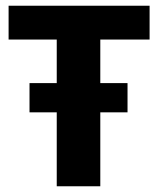

<svg xmlns="http://www.w3.org/2000/svg" viewBox="-20 -650 551 670"><path d="M502 -630V-512H330V-360H425V-258H330V0H178V-258H83V-360H178V-512H10V-630Z"/></svg>

Font: Mukta Vaani ExtraBold
Style: Regular
Weight: 800
Designer: Noopur Datye, Girish Dalvi, Yashodeep Gholap, Pallavi Karambelkar
Foundry: Ek Type
Version: Version 2.538;PS 1.000;hotconv 16.6.51;makeotf.lib2.5.65220;